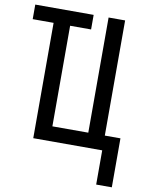

<svg xmlns="http://www.w3.org/2000/svg" viewBox="-97 -782 794 1039"><g transform="rotate(10 300.0 -263.0)"><path d="M216.8 -81.1H414.1V-713.9H504.9V-81.1H590.8V188H504.9V0H126V-633.8H11.2V-713.9H332V-633.8H216.8Z"/></g></svg>

Font: WenQuanYi Micro Hei Mono
Style: Regular
Weight: 400
Foundry: Ascender Corporation
Version: Version 0.2.0-beta